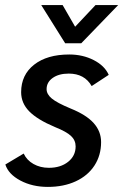

<svg xmlns="http://www.w3.org/2000/svg" viewBox="-20 -724 484 754"><path d="M1 -78 73 -121Q85 -95 111.5 -80Q138 -65 172 -65Q218 -65 247.5 -88.5Q277 -112 277 -149Q277 -173 259 -190Q241 -207 196 -225Q127 -254 95 -286.5Q63 -319 63 -362Q63 -430 114 -470Q165 -510 252 -510Q305 -510 348 -488Q391 -466 407 -430L340 -386Q312 -435 250 -435Q211 -435 187 -418Q163 -401 163 -374Q163 -354 183.5 -337Q204 -320 257 -298Q319 -273 348 -240.5Q377 -208 377 -166Q377 -114 351 -74Q325 -34 277.5 -12Q230 10 168 10Q107 10 60 -15Q13 -40 1 -78ZM142 -704H226L275 -619L355 -704H444L299 -554H236Z"/></svg>

Font: Sarabun Medium
Style: Italic
Weight: 500
Italic angle: -10°
Designer: Suppakit Chalermlarp | Katatrad Co.,Ltd.
Foundry: Cadson Demak Co.,Ltd.
Version: Version 1.000; ttfautohint (v1.6)